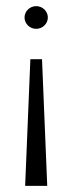

<svg xmlns="http://www.w3.org/2000/svg" viewBox="-20 -621 220 626"><path d="M60 -564C60 -544 77 -527 98 -527C119 -527 136 -544 136 -564C136 -584 119 -601 98 -601C77 -601 60 -584 60 -564ZM62 -15H134L117 -428H79Z"/></svg>

Font: Charger Sport
Style: HLExt
Weight: 100
Designer: Jasper
Foundry: Cannot Into Space Fonts
Version: Version 1.1